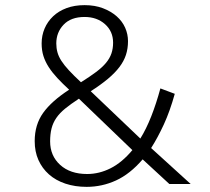

<svg xmlns="http://www.w3.org/2000/svg" viewBox="-20 -716 817 747"><path d="M660 -351Q641 -283 617.5 -232Q594 -181 568 -140L722 0H639L535 -96Q486 -39 431.5 -14Q377 11 317 11Q272 11 234.5 -1.5Q197 -14 170.5 -37.5Q144 -61 129.5 -93.5Q115 -126 115 -167Q115 -231 148 -277Q181 -323 249 -367Q223 -391 203 -412.5Q183 -434 169.5 -455Q156 -476 149 -498Q142 -520 142 -547Q142 -578 153.5 -605Q165 -632 186.5 -652.5Q208 -673 239 -684.5Q270 -696 309 -696Q349 -696 380.5 -684Q412 -672 434 -652.5Q456 -633 467 -608Q478 -583 478 -556Q478 -527 470 -502.5Q462 -478 444.5 -455Q427 -432 399.5 -409Q372 -386 333 -361L526 -177Q549 -214 568.5 -263.5Q588 -313 604 -372ZM319 -39Q366 -39 410.5 -61.5Q455 -84 495 -132L287 -332Q255 -311 233.5 -293.5Q212 -276 199 -257Q186 -238 180.5 -216Q175 -194 175 -166Q175 -110 214 -74.5Q253 -39 319 -39ZM199 -547Q199 -529 203.5 -512.5Q208 -496 219 -479Q230 -462 248.5 -442Q267 -422 295 -396Q330 -418 354 -436Q378 -454 392.5 -471.5Q407 -489 413.5 -508Q420 -527 420 -550Q420 -594 388.5 -622Q357 -650 309 -650Q256 -650 227.5 -620Q199 -590 199 -547Z"/></svg>

Font: Jldddboxgfspflltxgxzjzlszac
Style: Regular
Weight: 300
Designer: Carrois Corporate & Edenspiekermann
Foundry: Carrois Corporate GbR & Edenspiekermann AG
Version: Version 2.001